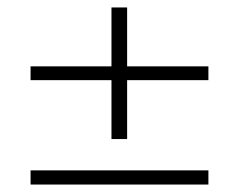

<svg xmlns="http://www.w3.org/2000/svg" viewBox="-20 -547 641 515"><path d="M279 -174V-332H62V-369H279V-527H321V-369H539V-332H321V-174ZM62 -52V-90H539V-52Z"/></svg>

Font: Readex Pro Light
Style: Regular
Weight: 300
Designer: Bonnie Shaver-Troup, Thomas Jockin
Foundry: Lexend
Version: Version 1.200; ttfautohint (v1.8.3)